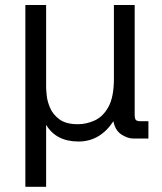

<svg xmlns="http://www.w3.org/2000/svg" viewBox="-20 -547 639 758"><path d="M80.1 190.4V-527.3H162.1V-203.1Q162.1 -194.3 164.3 -170.9Q166.5 -147.5 177.7 -121.1Q189 -94.7 214.8 -75.7Q240.7 -56.6 287.6 -56.6Q320.8 -56.6 353.5 -71.3Q386.2 -85.9 408 -124.8Q429.7 -163.6 429.7 -236.3V-527.3H511.7V-95.7Q511.7 -79.1 516.1 -73.7Q520.5 -68.4 535.6 -68.4H565.9V0H507.3Q483.9 0 459.2 -16.1Q434.6 -32.2 427.7 -68.4Q375 11.7 290 11.7Q201.7 11.7 162.1 -54.2V190.4Z"/></svg>

Font: Schibsted Grotesk
Style: Regular
Weight: 400
Designer: Bakken & Baeck AS, Henrik Kongsvoll
Foundry: Schibsted ASA
Version: Version 1.100; ttfautohint (v1.8.4.7-5d5b);gftools[0.9.25]